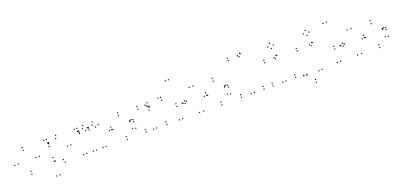

<svg xmlns="http://www.w3.org/2000/svg" viewBox="27 -2053 7387 3542"><g transform="rotate(-20 3720.0 -281.5)"><path d="M320 -502V-522H300V-502ZM80 -240V-260H60V-240ZM320 22V2H300V22ZM560 -240V-260H540V-240ZM320 -33.5V-53.5H300V-33.5ZM145 -240V-260H125V-240ZM320 -446.5V-466.5H300V-446.5ZM494.5 -240V-260H474.5V-240Z M800 -400V-420H780V-400ZM790 -490V-510H770V-490ZM740 -490V-510H720V-490ZM740 210V190H720V210ZM802 210V190H782V210ZM802 -400V-420H782V-400ZM976.5 -502V-522H956.5V-502ZM807 -420V-440H787V-420ZM790 -420V-440H770V-420ZM790 -346.5V-366.5H770V-346.5ZM957 -447V-467H937V-447ZM1114.5 -240.5V-260.5H1094.5V-240.5ZM955 -32.5V-52.5H935V-32.5ZM790 -134V-154H770V-134ZM790 -60V-80H770V-60ZM807.5 -60V-80H787.5V-60ZM972.5 22V2H952.5V22ZM1180 -240.5V-260.5H1160V-240.5Z M1400 -410V-430H1380V-410ZM1390 -490V-510H1370V-490ZM1340 -490V-510H1320V-490ZM1340 10V-10H1320V10ZM1402 10V-10H1382V10ZM1402 -410V-430H1382V-410ZM1591 -421V-441H1571V-421ZM1507 -501.5V-521.5H1487V-501.5ZM1401.5 -432.5V-452.5H1381.5V-432.5ZM1381.5 -432.5V-452.5H1361.5V-432.5ZM1401.5 -382.5V-402.5H1381.5V-382.5ZM1481.5 -448.5V-468.5H1461.5V-448.5ZM1529 -396.5V-416.5H1509V-396.5ZM1529 10V-10H1509V10ZM1591 10V-10H1571V10ZM1780 -421V-441H1760V-421ZM1696 -501.5V-521.5H1676V-501.5ZM1590.5 -432.5V-452.5H1570.5V-432.5ZM1570.5 -432.5V-452.5H1550.5V-432.5ZM1590.5 -382.5V-402.5H1570.5V-382.5ZM1670.5 -448.5V-468.5H1650.5V-448.5ZM1718 -396.5V-416.5H1698V-396.5ZM1718 10V-10H1698V10ZM1780 10V-10H1760V10Z M2190 22V2H2170V22ZM2411 -119V-139H2391V-119ZM2351 -131.5V-151.5H2331V-131.5ZM2190 -33.5V-53.5H2170V-33.5ZM2005 -240V-260H1985V-240ZM2189 -446.5V-466.5H2169V-446.5ZM2353 -294.5V-314.5H2333V-294.5ZM2353 -273V-293H2333V-273ZM2381 -297V-317H2361V-297ZM1984.5 -297V-317H1964.5V-297ZM1984.5 -247.5V-267.5H1964.5V-247.5ZM2413.5 -247.5V-267.5H2393.5V-247.5ZM2413.5 -288V-308H2393.5V-288ZM2191.5 -502V-522H2171.5V-502ZM1940 -240V-260H1920V-240Z M2566 -490V-510H2546V-490ZM2566 -440.5V-460.5H2546V-440.5ZM2736 -440.5V-460.5H2716V-440.5ZM2713.5 -463V-483H2693.5V-463ZM2713.5 9V-11H2693.5V9ZM2775.5 9V-11H2755.5V9ZM2775.5 -400V-420H2755.5V-400ZM2773.5 -400V-420H2753.5V-400ZM2763.5 -490V-510H2743.5V-490ZM3034 -498.5V-518.5H3014V-498.5ZM2986.5 -501.5V-521.5H2966.5V-501.5ZM2781 -421V-441H2761V-421ZM2754.5 -421V-441H2734.5V-421ZM2754.5 -348.5V-368.5H2734.5V-348.5ZM3034 -442.5V-462.5H3014V-442.5ZM2973.5 10V-10H2953.5V10ZM2973.5 -39.5V-59.5H2953.5V-39.5ZM2566 -39.5V-59.5H2546V-39.5ZM2566 10V-10H2546V10Z M3282 -755V-775H3262V-755ZM3220 -755V-775H3200V-755ZM3220 10V-10H3200V10ZM3282 10V-10H3262V10ZM3260 -236.5V-256.5H3240V-236.5ZM3423 -236.5V-256.5H3403V-236.5ZM3386 -251.5V-271.5H3366V-251.5ZM3616.5 10V-10H3596.5V10ZM3697 10V-10H3677V10ZM3455.5 -264V-284H3435.5V-264ZM3455.5 -270.5V-290.5H3435.5V-270.5ZM3669.5 -490V-510H3649.5V-490ZM3593.5 -490V-510H3573.5V-490ZM3374.5 -265.5V-285.5H3354.5V-265.5ZM3427 -289V-309H3407V-289ZM3260 -289V-309H3240V-289Z M4050 22V2H4030V22ZM4271 -119V-139H4251V-119ZM4211 -131.5V-151.5H4191V-131.5ZM4050 -33.5V-53.5H4030V-33.5ZM3865 -240V-260H3845V-240ZM4049 -446.5V-466.5H4029V-446.5ZM4213 -294.5V-314.5H4193V-294.5ZM4213 -273V-293H4193V-273ZM4241 -297V-317H4221V-297ZM3844.5 -297V-317H3824.5V-297ZM3844.5 -247.5V-267.5H3824.5V-247.5ZM4273.5 -247.5V-267.5H4253.5V-247.5ZM4273.5 -288V-308H4253.5V-288ZM4051.5 -502V-522H4031.5V-502ZM3800 -240V-260H3780V-240Z M4881.5 10V-10H4861.5V10ZM4881.5 -39.5V-59.5H4861.5V-39.5ZM4438.5 -39.5V-59.5H4418.5V-39.5ZM4438.5 10V-10H4418.5V10ZM4691 -756V-776H4671V-756ZM4681.5 -765V-785H4661.5V-765ZM4438.5 -755V-775H4418.5V-755ZM4438.5 -707.5V-727.5H4418.5V-707.5ZM4651.5 -707.5V-727.5H4631.5V-707.5ZM4629 -735V-755H4609V-735ZM4629 10V-10H4609V10ZM4691 10V-10H4671V10Z M5311 -491V-511H5291V-491ZM5301.5 -500V-520H5281.5V-500ZM5058.5 -490V-510H5038.5V-490ZM5058.5 -442.5V-462.5H5038.5V-442.5ZM5271.5 -442.5V-462.5H5251.5V-442.5ZM5249 -470V-490H5229V-470ZM5249 10V-10H5229V10ZM5311 10V-10H5291V10ZM5501.5 10V-10H5481.5V10ZM5501.5 -39.5V-59.5H5481.5V-39.5ZM5058.5 -39.5V-59.5H5038.5V-39.5ZM5058.5 10V-10H5038.5V10ZM5317 -695.5V-715.5H5297V-695.5ZM5264 -744.5V-764.5H5244V-744.5ZM5211 -695.5V-715.5H5191V-695.5ZM5264 -646.5V-666.5H5244V-646.5Z M6010.5 -491V-511H5990.5V-491ZM6001 -500V-520H5981V-500ZM5695.5 -490V-510H5675.5V-490ZM5695.5 -442.5V-462.5H5675.5V-442.5ZM5971 -442.5V-462.5H5951V-442.5ZM5948.5 -470V-490H5928.5V-470ZM5948.5 41.5V21.5H5928.5V41.5ZM5833.5 169.5V149.5H5813.5V169.5ZM5714.5 41.5V21.5H5694.5V41.5ZM5714.5 23V3H5694.5V23ZM5656 23V3H5636V23ZM5656 33.5V13.5H5636V33.5ZM5832.5 222V202H5812.5V222ZM6010.5 33.5V13.5H5990.5V33.5ZM6016.5 -695.5V-715.5H5996.5V-695.5ZM5963.5 -744.5V-764.5H5943.5V-744.5ZM5910.5 -695.5V-715.5H5890.5V-695.5ZM5963.5 -646.5V-666.5H5943.5V-646.5Z M6382 -755V-775H6362V-755ZM6320 -755V-775H6300V-755ZM6320 10V-10H6300V10ZM6382 10V-10H6362V10ZM6360 -236.5V-256.5H6340V-236.5ZM6523 -236.5V-256.5H6503V-236.5ZM6486 -251.5V-271.5H6466V-251.5ZM6716.5 10V-10H6696.5V10ZM6797 10V-10H6777V10ZM6555.5 -264V-284H6535.5V-264ZM6555.5 -270.5V-290.5H6535.5V-270.5ZM6769.5 -490V-510H6749.5V-490ZM6693.5 -490V-510H6673.5V-490ZM6474.5 -265.5V-285.5H6454.5V-265.5ZM6527 -289V-309H6507V-289ZM6360 -289V-309H6340V-289Z M7150 22V2H7130V22ZM7371 -119V-139H7351V-119ZM7311 -131.5V-151.5H7291V-131.5ZM7150 -33.5V-53.5H7130V-33.5ZM6965 -240V-260H6945V-240ZM7149 -446.5V-466.5H7129V-446.5ZM7313 -294.5V-314.5H7293V-294.5ZM7313 -273V-293H7293V-273ZM7341 -297V-317H7321V-297ZM6944.5 -297V-317H6924.5V-297ZM6944.5 -247.5V-267.5H6924.5V-247.5ZM7373.5 -247.5V-267.5H7353.5V-247.5ZM7373.5 -288V-308H7353.5V-288ZM7151.5 -502V-522H7131.5V-502ZM6900 -240V-260H6880V-240Z"/></g></svg>

Font: Monaspace Neon Dots Var
Style: Regular
Weight: 400
Designer: Riley Cran and the Lettermatic Team
Version: Version 1.100 (Monaspace Neon Dots)